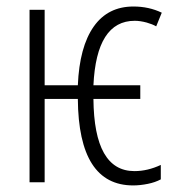

<svg xmlns="http://www.w3.org/2000/svg" viewBox="-20 -560 545 590"><path d="M267.1 -255.9Q269 -34.2 393.1 -34.2Q433.6 -34.2 474.1 -53.2V-8.8Q456.5 0.5 434.6 4.9Q410.6 9.8 389.2 9.8Q221.2 9.8 219.2 -255.9H117.2V0H70.8V-529.8H117.2V-297.9H219.2Q224.1 -416 268.1 -478.5Q311.5 -540 390.1 -540Q437.5 -540 477.1 -521L460 -479Q448.2 -485.8 430.7 -490.7Q410.6 -496.1 394 -496.1Q276.4 -496.1 267.1 -297.9H411.1V-255.9Z"/></svg>

Font: Germano
Style: Regular
Weight: 300
Width: 3
Foundry: Ascender Corporation
Version: Version 1.10; ttfautohint (v1.5)